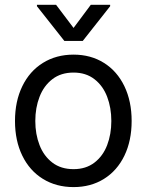

<svg xmlns="http://www.w3.org/2000/svg" viewBox="-20 -763 607 794"><path d="M42 -262.7Q42 -344.2 72.3 -406.5Q102.5 -468.8 157.5 -502.9Q212.4 -537.1 284.2 -537.1Q355.5 -537.1 409.9 -502.9Q464.4 -468.8 494.4 -406.5Q524.4 -344.2 524.4 -262.7Q524.4 -181.2 494.4 -119.1Q464.4 -57.1 409.9 -23.2Q355.5 10.7 284.2 10.7Q212.4 10.7 157.5 -23.2Q102.5 -57.1 72.3 -119.1Q42 -181.2 42 -262.7ZM440.4 -262.7Q440.4 -317.4 423.1 -362.8Q405.8 -408.2 370.6 -435.5Q335.4 -462.9 284.2 -462.9Q231.9 -462.9 196.5 -435.5Q161.1 -408.2 143.6 -362.8Q126 -317.4 126 -262.7Q126 -208 143.6 -162.8Q161.1 -117.7 196.5 -90.6Q231.9 -63.5 284.2 -63.5Q335.4 -63.5 370.6 -90.6Q405.8 -117.7 423.1 -162.8Q440.4 -208 440.4 -262.7ZM284.2 -647.5 355.5 -743.2H435.5V-737.3L322.3 -593.8H246.1L132.8 -737.3V-743.2H211.9Z"/></svg>

Font: Pretendard GOV
Style: Regular
Weight: 400
Designer: Base glyphs from Inter by Rasmus Andersson; Hangeul glyphs from Noto Sans CJK(Source Han Sans) by Jang Soo-young and Kan
Foundry: Kil Hyung-jin
Version: Version 1.309